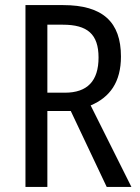

<svg xmlns="http://www.w3.org/2000/svg" viewBox="-20 -734 549 754"><path d="M228 -714H80V0H166V-298H258L399 0H496L336 -320C412 -352 455 -412 455 -512C455 -647 384 -714 228 -714ZM227 -637C323 -637 367 -600 367 -508C367 -416 323 -370 235 -370H166V-637Z"/></svg>

Font: Noto Sans Bengali Condensed
Style: Regular
Weight: 400
Width: 3
Designer: Jelle Bosma - Monotype Design Team
Foundry: Monotype Imaging Inc.
Version: Version 2.003